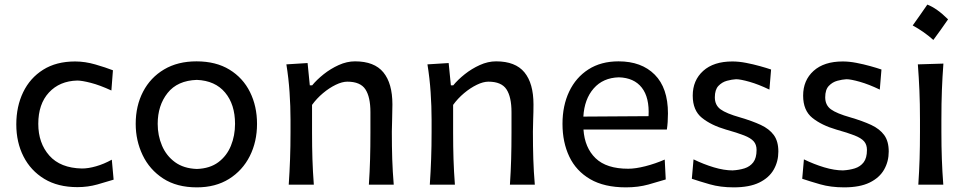

<svg xmlns="http://www.w3.org/2000/svg" viewBox="-20 -808 4228 840"><path d="M318.8 10.7Q233.4 10.7 173.8 -25.4Q114.3 -61.5 82.8 -123.5Q51.3 -185.5 51.3 -263.7Q51.3 -342.3 81.3 -404.5Q111.3 -466.8 168.7 -502.9Q226.1 -539.1 308.6 -539.1Q352.1 -539.1 397.5 -525.9Q442.9 -512.7 474.1 -500.5L467.3 -412.1Q416.5 -435.5 377.2 -445.6Q337.9 -455.6 317.9 -455.6Q240.7 -453.6 194.1 -403.3Q147.5 -353 147.5 -266.1Q147.5 -182.1 195.8 -127.4Q244.1 -72.8 338.4 -70.8Q366.7 -70.8 400.6 -80.6Q434.6 -90.3 469.2 -109.4L477.1 -22Q447.8 -12.7 406 -1Q364.3 10.7 318.8 10.7Z M841.3 11.7Q753.4 11.7 693.8 -27.1Q634.3 -65.9 604 -129.4Q573.7 -192.9 573.7 -266.1Q573.7 -345.2 606 -407Q638.2 -468.8 697.8 -504.2Q757.3 -539.6 839.8 -539.6Q924.8 -539.6 983.9 -503.4Q1043 -467.3 1073.7 -405.3Q1104.5 -343.3 1104.5 -266.1Q1104.5 -188 1072.8 -125Q1041 -62 981.9 -25.1Q922.9 11.7 841.3 11.7ZM841.3 -68.8Q898.4 -70.8 935.3 -98.4Q972.2 -126 990.2 -170.2Q1008.3 -214.4 1008.3 -266.1Q1008.3 -351.1 964.8 -403.1Q921.4 -455.1 841.3 -458.5Q756.3 -455.6 713.1 -401.1Q669.9 -346.7 669.9 -266.1Q669.9 -215.3 688.7 -170.9Q707.5 -126.5 745.6 -98.6Q783.7 -70.8 841.3 -68.8Z M1243.2 0Q1247.1 -58.1 1249 -112.3Q1251 -166.5 1251 -231.9V-284.7Q1251 -342.8 1246.8 -404.3Q1242.7 -465.8 1232.9 -526.4L1325.7 -532.2L1335.4 -434.6H1345.7Q1365.7 -459 1396 -483.2Q1426.3 -507.3 1461.9 -523.4Q1497.6 -539.6 1533.2 -539.6Q1617.7 -539.6 1657.2 -491.5Q1696.8 -443.4 1696.8 -351.1Q1696.8 -316.9 1695.6 -286.4Q1694.3 -255.9 1694.3 -231.9Q1694.3 -166.5 1696 -112.3Q1697.8 -58.1 1702.6 0H1593.8Q1597.7 -58.1 1599.1 -111.8Q1600.6 -165.5 1600.6 -227.5V-317.4Q1600.6 -383.8 1578.6 -417.2Q1556.6 -450.7 1499.5 -450.7Q1477.1 -450.7 1448.7 -437Q1420.4 -423.3 1393.1 -400.4Q1365.7 -377.4 1345.2 -349.1V-227.5Q1345.2 -165.5 1346.9 -111.8Q1348.6 -58.1 1353 0Z M1860.4 0Q1864.3 -58.1 1866.2 -112.3Q1868.2 -166.5 1868.2 -231.9V-284.7Q1868.2 -342.8 1864 -404.3Q1859.9 -465.8 1850.1 -526.4L1942.9 -532.2L1952.6 -434.6H1962.9Q1982.9 -459 2013.2 -483.2Q2043.5 -507.3 2079.1 -523.4Q2114.7 -539.6 2150.4 -539.6Q2234.9 -539.6 2274.4 -491.5Q2314 -443.4 2314 -351.1Q2314 -316.9 2312.7 -286.4Q2311.5 -255.9 2311.5 -231.9Q2311.5 -166.5 2313.2 -112.3Q2314.9 -58.1 2319.8 0H2210.9Q2214.8 -58.1 2216.3 -111.8Q2217.8 -165.5 2217.8 -227.5V-317.4Q2217.8 -383.8 2195.8 -417.2Q2173.8 -450.7 2116.7 -450.7Q2094.2 -450.7 2065.9 -437Q2037.6 -423.3 2010.3 -400.4Q1982.9 -377.4 1962.4 -349.1V-227.5Q1962.4 -165.5 1964.1 -111.8Q1965.8 -58.1 1970.2 0Z M2718.8 11.7Q2623.5 11.7 2562 -24.2Q2500.5 -60.1 2470.7 -122.8Q2440.9 -185.5 2440.9 -266.1Q2440.9 -345.7 2470.2 -407.5Q2499.5 -469.2 2554.4 -504.4Q2609.4 -539.6 2686 -539.6Q2786.6 -539.6 2844.5 -481.4Q2902.3 -423.3 2902.3 -312Q2902.3 -272.5 2897.5 -241.2H2532.7Q2538.1 -161.6 2585.7 -115.7Q2633.3 -69.8 2728.5 -69.8Q2760.3 -69.8 2803.5 -80.8Q2846.7 -91.8 2888.2 -109.9L2892.6 -22.9Q2861.3 -13.2 2816.7 -0.7Q2772 11.7 2718.8 11.7ZM2817.4 -299.8Q2821.8 -381.3 2787.8 -424.6Q2753.9 -467.8 2687.5 -469.7Q2618.2 -467.8 2577.4 -421.1Q2536.6 -374.5 2532.2 -297.9Z M3189.9 11.7Q3131.8 11.7 3085.2 -1.7Q3038.6 -15.1 3006.8 -25.9L3014.2 -110.8Q3058.1 -89.4 3103 -75.9Q3147.9 -62.5 3185.1 -62.5Q3213.4 -64 3237.3 -71.5Q3261.2 -79.1 3275.6 -97.9Q3290 -116.7 3290 -151.9Q3290 -175.3 3277.3 -189.7Q3264.6 -204.1 3235.4 -215.6Q3206.1 -227.1 3155.8 -241.2Q3091.8 -259.8 3051.3 -292.2Q3010.7 -324.7 3010.7 -389.6Q3010.7 -456.5 3056.4 -497.8Q3102.1 -539.1 3184.1 -539.1Q3212.4 -539.1 3243.9 -533Q3275.4 -526.9 3304.4 -518.8Q3333.5 -510.7 3353.5 -503.9L3346.2 -416Q3298.3 -439 3258.8 -450.2Q3219.2 -461.4 3200.2 -461.4Q3182.1 -460.4 3160.4 -454.6Q3138.7 -448.7 3123 -432.1Q3107.4 -415.5 3107.4 -382.3Q3107.4 -348.1 3132.3 -329.8Q3157.2 -311.5 3217.8 -294.4Q3271 -278.8 3308.3 -261.5Q3345.7 -244.1 3365.5 -217Q3385.3 -189.9 3385.3 -145Q3385.3 -101.6 3365 -65.9Q3344.7 -30.3 3301.8 -9.3Q3258.8 11.7 3189.9 11.7Z M3672.9 11.7Q3614.7 11.7 3568.1 -1.7Q3521.5 -15.1 3489.7 -25.9L3497.1 -110.8Q3541 -89.4 3585.9 -75.9Q3630.9 -62.5 3668 -62.5Q3696.3 -64 3720.2 -71.5Q3744.1 -79.1 3758.5 -97.9Q3772.9 -116.7 3772.9 -151.9Q3772.9 -175.3 3760.3 -189.7Q3747.6 -204.1 3718.3 -215.6Q3689 -227.1 3638.7 -241.2Q3574.7 -259.8 3534.2 -292.2Q3493.7 -324.7 3493.7 -389.6Q3493.7 -456.5 3539.3 -497.8Q3585 -539.1 3667 -539.1Q3695.3 -539.1 3726.8 -533Q3758.3 -526.9 3787.4 -518.8Q3816.4 -510.7 3836.4 -503.9L3829.1 -416Q3781.2 -439 3741.7 -450.2Q3702.1 -461.4 3683.1 -461.4Q3665 -460.4 3643.3 -454.6Q3621.6 -448.7 3606 -432.1Q3590.3 -415.5 3590.3 -382.3Q3590.3 -348.1 3615.2 -329.8Q3640.1 -311.5 3700.7 -294.4Q3753.9 -278.8 3791.3 -261.5Q3828.6 -244.1 3848.4 -217Q3868.2 -189.9 3868.2 -145Q3868.2 -101.6 3847.9 -65.9Q3827.6 -30.3 3784.7 -9.3Q3741.7 11.7 3672.9 11.7Z M4037.1 -787.9Q4079 -771.8 4127.8 -723.4Q4112.3 -700.9 4096.4 -678.6Q4080.6 -656.3 4063.4 -633.2Q4022.6 -669.7 3973.1 -696.6Q3989.8 -720.2 4005.4 -742.2Q4020.9 -764.3 4037.1 -787.9ZM3997.6 0Q4001.5 -58.1 4003.2 -112.3Q4004.9 -166.5 4004.9 -231.9V-284.7Q4004.9 -356 4002.4 -412.4Q4000 -468.8 3995.6 -526.4L4107.4 -529.8Q4103 -470.7 4100.8 -414.1Q4098.6 -357.4 4098.6 -284.7V-231.9Q4098.6 -166.5 4100.6 -112.3Q4102.5 -58.1 4106.9 0Z"/></svg>

Font: Pinar-DS1-FD Medium
Style: Regular
Weight: 500
Designer: Amin Abedi
Version: Version 3.000